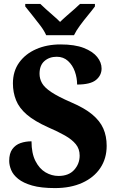

<svg xmlns="http://www.w3.org/2000/svg" viewBox="-20 -951 596 981"><path d="M261 10Q190 10 144.5 -3Q99 -16 73 -37Q47 -58 37 -82.5Q27 -107 27 -129Q27 -167 43 -189Q59 -211 85 -220Q111 -229 141 -229Q141 -168 161 -128.5Q181 -89 212.5 -70.5Q244 -52 279 -52Q331 -52 359 -83Q387 -114 387 -156Q387 -190 367.5 -214Q348 -238 312 -258.5Q276 -279 225 -301Q156 -332 117 -365.5Q78 -399 62 -439Q46 -479 46 -525Q46 -587 78 -631.5Q110 -676 165 -700Q220 -724 289 -724Q362 -724 408 -706Q454 -688 476.5 -660Q499 -632 499 -601Q499 -566 470.5 -542.5Q442 -519 374 -519Q374 -553 362.5 -585.5Q351 -618 327.5 -639.5Q304 -661 270 -661Q232 -661 207 -639Q182 -617 182 -574Q182 -549 194.5 -526.5Q207 -504 242 -480.5Q277 -457 344 -428Q412 -399 451.5 -366Q491 -333 508 -294Q525 -255 525 -206Q525 -141 492.5 -92.5Q460 -44 400.5 -17Q341 10 261 10ZM216 -771Q206 -794 186 -820.5Q166 -847 145 -873Q124 -899 109 -918V-931H186Q197 -920 215.5 -903.5Q234 -887 253.5 -870Q273 -853 287 -839Q301 -853 320.5 -870Q340 -887 359 -903.5Q378 -920 389 -931H465V-918Q451 -899 429.5 -873Q408 -847 388.5 -820.5Q369 -794 358 -771Z"/></svg>

Font: Noto Serif Khmer SemiCondensed ExtraBold
Style: Regular
Weight: 800
Width: 4
Designer: Danh Hong and the Monotype Design Team
Foundry: Monotype Imaging Inc.
Version: Version 2.004